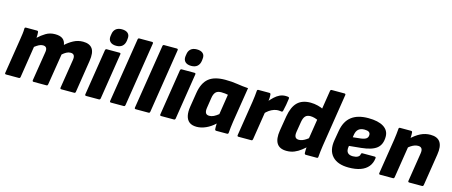

<svg xmlns="http://www.w3.org/2000/svg" viewBox="-46 -1303 4458 1892"><g transform="rotate(15 2183.5 -357.0)"><path d="M33 0Q19 0 21 -14L77 -368Q82 -400 86 -429Q90 -458 90 -484Q90 -497 104 -497H215Q228 -497 229 -484Q231 -471 230.5 -456.5Q230 -442 229 -427Q263 -459 304 -484Q345 -509 398 -509Q449 -509 475.5 -489Q502 -469 508 -429Q542 -461 586.5 -485Q631 -509 683 -509Q750 -509 778.5 -469.5Q807 -430 793 -341L742 -14Q740 0 728 0H597Q583 0 585 -14L632 -309Q637 -340 627.5 -356Q618 -372 592 -372Q571 -372 550.5 -361Q530 -350 510 -332L459 -14Q458 -8 455 -4Q452 0 445 0H315Q300 0 302 -14L349 -309Q355 -340 345.5 -356Q336 -372 310 -372Q290 -372 270 -361.5Q250 -351 228 -334L178 -14Q176 0 163 0Z M850 0Q836 0 838 -14L912 -484Q915 -497 927 -497H1056Q1071 -497 1069 -484L995 -14Q992 0 980 0ZM1007 -554Q967 -554 946 -574Q925 -594 929 -631L932 -650Q936 -686 958.5 -706Q981 -726 1021 -726Q1062 -726 1083 -706.5Q1104 -687 1099 -650L1097 -631Q1092 -594 1069.5 -574Q1047 -554 1007 -554Z M1103 0Q1089 0 1091 -14L1195 -669Q1197 -683 1209 -683H1338Q1353 -683 1351 -669L1248 -14Q1247 -8 1244 -4Q1241 0 1233 0Z M1356 0Q1342 0 1344 -14L1448 -669Q1450 -683 1462 -683H1591Q1606 -683 1604 -669L1501 -14Q1500 -8 1497 -4Q1494 0 1486 0Z M1615 0Q1601 0 1603 -14L1677 -484Q1680 -497 1692 -497H1821Q1836 -497 1834 -484L1760 -14Q1757 0 1745 0ZM1772 -554Q1732 -554 1711 -574Q1690 -594 1694 -631L1697 -650Q1701 -686 1723.5 -706Q1746 -726 1786 -726Q1827 -726 1848 -706.5Q1869 -687 1864 -650L1862 -631Q1857 -594 1834.5 -574Q1812 -554 1772 -554Z M1979 12Q1931 12 1904 -9Q1877 -30 1868 -69.5Q1859 -109 1868 -165L1891 -309Q1908 -414 1965 -461.5Q2022 -509 2134 -509Q2202 -509 2257 -500Q2312 -491 2371 -487L2314 -129Q2309 -97 2306 -68.5Q2303 -40 2301 -14Q2300 0 2287 0H2177Q2164 0 2163 -14Q2162 -27 2162 -41.5Q2162 -56 2163 -71Q2121 -31 2072.5 -9.5Q2024 12 1979 12ZM2072 -125Q2095 -125 2117 -136Q2139 -147 2164 -167L2196 -373Q2183 -376 2165 -378Q2147 -380 2127 -380Q2089 -380 2070.5 -360Q2052 -340 2046 -298L2030 -194Q2025 -161 2034.5 -143Q2044 -125 2072 -125Z M2404 0Q2390 0 2392 -14L2448 -369Q2453 -401 2456 -429Q2459 -457 2461 -483Q2461 -497 2475 -497H2586Q2599 -497 2600 -484Q2602 -467 2601 -447.5Q2600 -428 2597 -408L2601 -344L2549 -14Q2548 -8 2545 -4Q2542 0 2534 0ZM2580 -280 2590 -410Q2614 -438 2638 -460.5Q2662 -483 2689.5 -496Q2717 -509 2748 -509Q2770 -509 2779 -506Q2785 -503 2786 -499Q2787 -495 2786 -489Q2783 -462 2776.5 -426.5Q2770 -391 2763 -362Q2759 -348 2747 -350Q2741 -351 2733 -352Q2725 -353 2713 -353Q2695 -353 2672 -345.5Q2649 -338 2625.5 -322Q2602 -306 2580 -280Z M2896 12Q2825 12 2796.5 -33Q2768 -78 2782 -165L2807 -317Q2824 -416 2871.5 -462.5Q2919 -509 3005 -509Q3042 -509 3079.5 -499.5Q3117 -490 3142 -476L3124 -355Q3105 -367 3081 -373.5Q3057 -380 3036 -380Q3003 -380 2985.5 -361Q2968 -342 2961 -301L2944 -197Q2938 -161 2948 -143Q2958 -125 2986 -125Q3003 -125 3021.5 -132Q3040 -139 3060 -152.5Q3080 -166 3102 -186L3097 -89Q3070 -64 3040.5 -41Q3011 -18 2975.5 -3Q2940 12 2896 12ZM3091 0Q3079 0 3077 -14Q3076 -30 3077 -49.5Q3078 -69 3080 -88L3076 -150L3158 -669Q3160 -683 3172 -683H3302Q3316 -683 3314 -669L3229 -127Q3224 -95 3221 -66.5Q3218 -38 3216 -14Q3216 0 3203 0Z M3529 12Q3416 12 3362 -47Q3308 -106 3326 -212L3343 -311Q3360 -412 3422.5 -460.5Q3485 -509 3594 -509Q3695 -509 3750 -474.5Q3805 -440 3805 -376Q3805 -296 3757 -257Q3709 -218 3600 -207L3479 -195L3477 -185Q3471 -145 3487.5 -125.5Q3504 -106 3541 -106Q3572 -106 3591 -116.5Q3610 -127 3612 -145Q3614 -159 3626 -159H3750Q3765 -159 3763 -145Q3757 -94 3728.5 -59Q3700 -24 3650 -6Q3600 12 3529 12ZM3493 -287 3575 -296Q3612 -301 3628.5 -314Q3645 -327 3645 -351Q3645 -371 3630.5 -380.5Q3616 -390 3586 -390Q3547 -390 3525 -371Q3503 -352 3497 -313Z M4147 0Q4132 0 4134 -14L4180 -306Q4191 -372 4138 -372Q4120 -372 4101.5 -365.5Q4083 -359 4063 -345.5Q4043 -332 4022 -311L4026 -410Q4078 -461 4126.5 -485Q4175 -509 4228 -509Q4299 -509 4327.5 -466Q4356 -423 4342 -338L4291 -14Q4288 0 4277 0ZM3849 0Q3835 0 3837 -14L3893 -368Q3898 -400 3901 -429.5Q3904 -459 3906 -483Q3906 -497 3920 -497H4031Q4044 -497 4045 -484Q4046 -474 4046 -461Q4046 -448 4045.5 -434Q4045 -420 4043 -406L4047 -350L3994 -14Q3993 -8 3990 -4Q3987 0 3979 0Z"/></g></svg>

Font: Sofia Sans Black
Style: Italic
Weight: 900
Italic angle: -9°
Version: Version 4.100-B